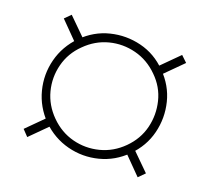

<svg xmlns="http://www.w3.org/2000/svg" viewBox="-85 -679 711 652"><g transform="rotate(20 270.5 -353.0)"><path d="M119 -503Q161 -545 215.5 -558.5Q270 -572 324.5 -558.5Q379 -545 420 -503Q462 -461 475.5 -406.5Q489 -352 475.5 -297.5Q462 -243 420 -201Q379 -160 324.5 -146Q270 -132 215.5 -146Q161 -160 119 -201Q78 -243 64 -297.5Q50 -352 64 -406.5Q78 -461 119 -503ZM140 -481Q104 -446 92 -399Q80 -352 92 -305.5Q104 -259 140 -223Q176 -187 222.5 -175Q269 -163 316 -175Q363 -187 399 -223Q435 -259 446.5 -305.5Q458 -352 446.5 -399Q435 -446 399 -481Q363 -517 316 -529Q269 -541 222.5 -529Q176 -517 140 -481ZM50 -553 71 -574 143 -503 121 -481ZM399 -204 420 -225 492 -154 470 -132ZM71 -132 50 -154 121 -225 143 -204ZM420 -481 399 -503 470 -574 492 -553Z"/></g></svg>

Font: Cinzel
Style: Bold
Weight: 700
Designer: Natanael Gama
Version: Version 2.000